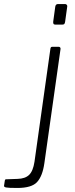

<svg xmlns="http://www.w3.org/2000/svg" viewBox="-126 -762 372 952"><path d="M94 47Q85 111 58 140.5Q31 170 -40 170Q-85 170 -96 167.5Q-107 165 -106 159L-102 133Q-101 129 -100 128Q-99 127 -96 127L-39 125Q-1 124 18.5 105Q38 86 45 40L124 -521Q125 -526 127 -528Q129 -530 134 -530H165Q170 -530 172.5 -526.5Q175 -523 174 -518L94 47ZM197 -655Q196 -648 193.5 -644Q191 -640 183 -640H148Q141 -640 139 -644.5Q137 -649 138 -656L148 -729Q150 -742 162 -742H197Q202 -742 205.5 -737.5Q209 -733 207 -727Z"/></svg>

Font: Libre Franklin Thin ExtraLight
Style: Italic
Weight: 250
Italic angle: -8°
Version: Version 3.000